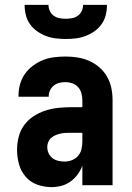

<svg xmlns="http://www.w3.org/2000/svg" viewBox="-20 -760 540 788"><path d="M192 8Q162 8 133.5 -2Q105 -12 85.5 -34.5Q66 -57 58 -86Q50 -115 50 -145Q50 -171 56.5 -197.5Q63 -224 78.5 -245.5Q94 -267 116.5 -282Q139 -297 164.5 -305.5Q190 -314 216.5 -317Q243 -320 269 -320H318V-349Q318 -363 314 -377.5Q310 -392 300.5 -402.5Q291 -413 277 -418Q263 -423 249 -423Q236 -423 223.5 -420Q211 -417 201 -409Q191 -401 185.5 -389.5Q180 -378 180 -365V-363H56V-368Q56 -392 62.5 -415Q69 -438 82.5 -457Q96 -476 115.5 -490.5Q135 -505 156.5 -513.5Q178 -522 201.5 -525Q225 -528 249 -528Q274 -528 299 -524Q324 -520 346.5 -510Q369 -500 388 -483.5Q407 -467 419.5 -445Q432 -423 437 -398.5Q442 -374 442 -349V0H318V-80Q311 -61 298.5 -44Q286 -27 269.5 -15Q253 -3 232.5 2.5Q212 8 192 8ZM246 -97Q261 -97 276 -103Q291 -109 301 -121Q311 -133 314.5 -148.5Q318 -164 318 -180V-215H269Q259 -215 248.5 -214.5Q238 -214 227.5 -211.5Q217 -209 207.5 -205Q198 -201 190 -194Q182 -187 178 -177Q174 -167 174 -157Q174 -143 179.5 -131Q185 -119 195.5 -111Q206 -103 219 -100Q232 -97 246 -97ZM250 -600Q229 -600 208.5 -602.5Q188 -605 168.5 -612.5Q149 -620 132 -632Q115 -644 103 -661Q91 -678 86 -698.5Q81 -719 81 -740H179Q179 -727 184.5 -715Q190 -703 200.5 -695.5Q211 -688 224 -685.5Q237 -683 250 -683Q263 -683 276 -685.5Q289 -688 299.5 -695.5Q310 -703 315.5 -715Q321 -727 321 -740H419Q419 -719 414 -698.5Q409 -678 397 -661Q385 -644 368 -632Q351 -620 331.5 -612.5Q312 -605 291.5 -602.5Q271 -600 250 -600Z"/></svg>

Font: Iosevka Term Curly Extrabold
Style: Regular
Weight: 800
Designer: Belleve Invis
Foundry: Belleve Invis
Version: Version 32.3.0